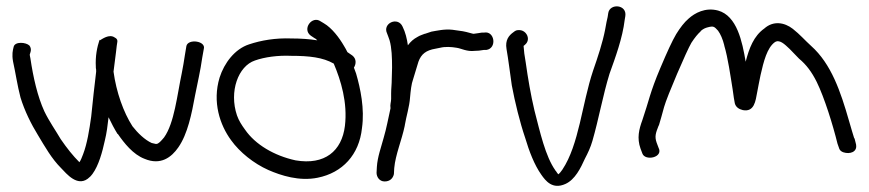

<svg xmlns="http://www.w3.org/2000/svg" viewBox="-20 -591 2801 619"><path d="M482 -127C482 -127 478 -128 469 -130C447 -140 424 -162 407 -184C378 -229 355 -294 346 -360C349 -384 352 -405 354 -423C356 -440 357 -450 358 -454C360 -461 357 -467 350 -470C332 -483 308 -464 302 -461L301 -463C293 -439 287 -410 289 -375V-372C290 -369 290 -365 290 -360C287 -337 285 -313 282 -291L274 -215C268 -172 261 -128 248 -94C244 -84 241 -75 236 -68C215 -89 196 -113 176 -142C159 -171 139 -199 123 -232C101 -280 87 -342 78 -403C76 -410 76 -415 76 -416C77 -419 84 -432 75 -444C64 -455 28 -458 24 -440C21 -428 18 -416 22 -393C30 -357 36 -315 46 -277C59 -234 81 -190 102 -156C125 -118 146 -80 177 -49C193 -33 232 18 270 -21C273 -23 275 -27 278 -30C298 -57 310 -101 318 -138C324 -162 327 -187 330 -213C339 -194 349 -175 359 -159H360C380 -130 409 -93 446 -79C498 -57 533 -84 555 -116C585 -159 598 -224 609 -284C617 -325 626 -362 632 -405L637 -433C645 -459 587 -467 581 -443L576 -413C573 -394 570 -374 566 -355C551 -284 542 -194 509 -148C499 -136 491 -127 484 -127Z M725 -139C753 -100 798 -64 845 -43C886 -25 945 -6 1004 -18C1084 -34 1138 -92 1147 -178C1156 -240 1142 -306 1128 -354L1121 -373C1128 -384 1130 -401 1116 -412L1100 -423C1097 -430 1093 -436 1089 -443C1074 -469 1050 -501 1024 -516L1014 -522C986 -542 953 -497 982 -476L994 -468C997 -467 999 -465 1003 -461C978 -465 949 -467 920 -467C868 -469 822 -461 783 -448C737 -433 703 -388 688 -341C664 -262 689 -188 725 -139ZM802 -396C833 -407 876 -413 919 -411C977 -411 1021 -406 1056 -386C1079 -332 1101 -260 1092 -185C1082 -104 1027 -58 933 -74C864 -89 803 -125 770 -173C759 -188 750 -202 744 -219C718 -296 748 -378 802 -396Z M1243 -336C1243 -319 1241 -306 1241 -290V-272C1241 -262 1237 -254 1239 -242C1232 -211 1226 -177 1217 -147C1209 -117 1197 -85 1195 -53L1194 -34C1194 -21 1203 -6 1220 -6C1237 -6 1247 -16 1250 -30V-31L1251 -49C1255 -93 1275 -138 1285 -186V-187C1290 -217 1300 -247 1302 -277C1304 -298 1306 -320 1312 -336C1318 -355 1323 -373 1329 -392C1338 -417 1354 -429 1384 -434L1399 -437C1415 -441 1435 -440 1452 -437C1467 -435 1485 -424 1510 -427C1518 -427 1530 -428 1540 -430H1548C1583 -435 1575 -492 1541 -486H1534C1525 -484 1518 -484 1507 -482C1505 -482 1502 -483 1498 -484L1483 -488C1476 -490 1467 -491 1460 -492L1439 -495C1413 -498 1389 -492 1371 -489L1350 -482H1349C1342 -479 1334 -477 1326 -472C1313 -465 1304 -457 1295 -445C1292 -466 1287 -487 1278 -505C1263 -539 1212 -516 1228 -483C1231 -474 1233 -471 1236 -461C1243 -437 1244 -405 1244 -373C1244 -360 1243 -347 1243 -336Z M1994 -527 1996 -539C2002 -577 1946 -581 1941 -549L1939 -536C1937 -528 1934 -514 1931 -496C1923 -454 1907 -406 1892 -363C1856 -255 1847 -125 1793 -44C1789 -38 1784 -32 1780 -29C1778 -31 1775 -35 1772 -40H1771V-41C1738 -87 1721 -166 1703 -235C1691 -286 1682 -339 1675 -389C1671 -412 1669 -426 1668 -443C1672 -446 1682 -453 1682 -466C1682 -480 1670 -494 1654 -494C1648 -494 1643 -494 1635 -487C1621 -477 1608 -462 1613 -433C1619 -399 1624 -357 1630 -316C1640 -262 1656 -197 1673 -147C1686 -103 1703 -59 1725 -28C1739 -8 1761 21 1803 2C1834 -12 1852 -49 1866 -80C1875 -97 1884 -116 1890 -137C1910 -206 1924 -285 1945 -353C1964 -406 1987 -468 1994 -527Z M2444 -499C2410 -475 2395 -435 2384 -392C2373 -457 2356 -540 2295 -557C2254 -568 2220 -549 2200 -531C2186 -519 2173 -502 2160 -481C2147 -459 2131 -424 2109 -372C2075 -292 2072 -265 2051 -204C2040 -174 2033 -146 2045 -112L2051 -96C2060 -71 2120 -83 2103 -115L2097 -131C2090 -151 2094 -162 2103 -185V-186H2104C2109 -203 2115 -223 2121 -246C2130 -279 2194 -428 2209 -453C2220 -470 2230 -482 2239 -490V-491C2247 -498 2254 -501 2262 -503C2281 -508 2283 -505 2295 -492C2303 -481 2310 -465 2315 -445V-444C2327 -404 2335 -346 2342 -303C2345 -282 2347 -266 2349 -258C2352 -246 2362 -239 2375 -236C2412 -229 2416 -266 2421 -293C2424 -310 2428 -329 2432 -349C2442 -393 2453 -437 2478 -455C2493 -465 2509 -449 2526 -433L2556 -402C2580 -382 2597 -359 2613 -327C2638 -276 2665 -189 2680 -128L2686 -111C2688 -106 2693 -102 2699 -100C2720 -93 2744 -101 2740 -124V-125L2735 -145H2734C2730 -156 2725 -176 2717 -202C2690 -296 2660 -385 2595 -443C2575 -461 2559 -480 2536 -498C2509 -519 2473 -525 2444 -499Z"/></svg>

Font: Stray Cat
Style: Bd
Weight: 700
Version: Version 1.0